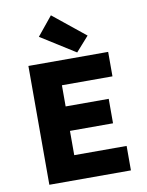

<svg xmlns="http://www.w3.org/2000/svg" viewBox="-97 -967 793 1036"><g transform="rotate(-10 300.0 -449.5)"><path d="M88 0V-651H525V-517H248V-401H484V-267H248V-134H535V0ZM360 -677 171 -796 255 -899 431 -757Z"/></g></svg>

Font: Source Code Pro ExtraLight ExtraBold
Style: Regular
Weight: 800
Monospace: yes
Version: Version 1.018;hotconv 1.0.116;makeotfexe 2.5.65601